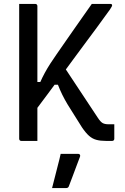

<svg xmlns="http://www.w3.org/2000/svg" viewBox="-20 -720 640 981"><path d="M294 -399Q340 -329 387 -258.5Q434 -188 480 -118Q493 -98 504 -91.5Q515 -85 535 -85Q542 -85 546.5 -85Q551 -85 556 -85H564Q564 -75 564 -63.5Q564 -52 564 -41Q564 -30 564 -22Q564 -14 564 -11Q564 -6 561 -3Q558 0 553 0Q550 0 545 0Q540 0 534.5 0Q529 0 522 0Q493 0 472.5 -5.5Q452 -11 435 -26Q418 -41 399 -69Q377 -105 358.5 -133.5Q340 -162 325 -187Q310 -212 298 -236.5Q286 -261 276 -287H236ZM545 -700Q548 -700 549.5 -699Q551 -698 552 -696.5Q553 -695 553 -693Q553 -691 551 -686.5Q549 -682 541.5 -671Q534 -660 516 -636Q498 -611 473.5 -577.5Q449 -544 420 -505.5Q391 -467 359 -423Q327 -379 292.5 -332.5Q258 -286 223 -238.5Q188 -191 153 -145V-301H186Q196 -324 208.5 -347Q221 -370 236 -393.5Q251 -417 268 -441Q285 -465 302 -490Q325 -523 350 -559Q375 -595 400.5 -631Q426 -667 449 -700ZM78 -700Q99 -700 119 -700Q139 -700 160 -700Q165 -700 168 -697Q171 -694 171 -689Q171 -603 171 -517Q171 -431 171 -344.5Q171 -258 171 -172Q171 -86 171 0Q150 0 130 0Q110 0 89 0Q84 0 81 -3Q78 -6 78 -11Q78 -109 78 -206.5Q78 -304 78 -402Q78 -500 78 -598Q78 -624 78 -649Q78 -674 78 -700ZM290 66Q307 66 321.5 66Q336 66 350.5 66Q365 66 379 66Q385 66 388 70Q391 74 389 80Q378 109 369.5 131.5Q361 154 352.5 177Q344 200 332 231Q331 235 327.5 238Q324 241 317 241Q303 241 285 241Q267 241 246 241Q255 208 262 178.5Q269 149 276.5 121.5Q284 94 290 66Z"/></svg>

Font: Recursive
Style: Regular
Weight: 400
Version: Version 1.085